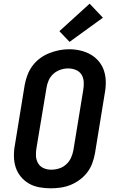

<svg xmlns="http://www.w3.org/2000/svg" viewBox="-20 -1013 640 1041"><path d="M255 8Q224 8 193.5 2.5Q163 -3 137.5 -17.5Q112 -32 93 -55Q74 -78 65 -106Q56 -134 55.5 -165.5Q55 -197 61 -228L114 -553Q119 -580 129 -606.5Q139 -633 156 -656Q173 -679 196.5 -696.5Q220 -714 246.5 -724.5Q273 -735 300 -740.5Q327 -746 355 -746Q386 -746 416 -739Q446 -732 471.5 -717.5Q497 -703 516 -680Q535 -657 544 -629Q553 -601 553.5 -569.5Q554 -538 548 -507L495 -182Q490 -155 480.5 -128.5Q471 -102 453.5 -79Q436 -56 412.5 -38.5Q389 -21 363 -10.5Q337 0 309.5 4Q282 8 255 8ZM257 -93Q279 -93 300 -99.5Q321 -106 338 -121Q355 -136 364.5 -156.5Q374 -177 378 -199L431 -523Q435 -545 434 -567.5Q433 -590 422.5 -607.5Q412 -625 392 -633.5Q372 -642 350 -642Q329 -642 308 -635Q287 -628 270 -613Q253 -598 244 -577.5Q235 -557 232 -536L178 -212Q174 -190 175 -168Q176 -146 186.5 -128Q197 -110 216 -101.5Q235 -93 257 -93ZM357 -786 302 -844 466 -993 538 -917Z"/></svg>

Font: Iosevka Slab Extended
Style: Bold Italic
Weight: 700
Width: 7
Italic angle: -9°
Monospace: yes
Designer: Belleve Invis
Foundry: Belleve Invis
Version: Version 11.1.0; ttfautohint (v1.8.3)